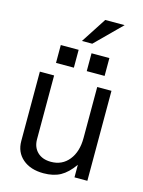

<svg xmlns="http://www.w3.org/2000/svg" viewBox="-135 -978 807 1080"><g transform="rotate(15 268.5 -438.5)"><path d="M340 -900H453L304 -752H244ZM477 0H402V-73Q365 -21 325 1Q285 23 227 23Q151 23 105.5 -16Q60 -55 60 -120V-524H143V-153Q143 -106 172 -78Q201 -50 251 -50Q316 -50 355 -98.5Q394 -147 394 -227V-524H477ZM239 -699V-595H135V-699ZM418 -699V-595H314V-699Z"/></g></svg>

Font: ColatingCofangSans
Style: Regular
Weight: 400
Foundry: GNU
Version: Version 412.227;June 27, 2022;FontCreator 11.0.0.2412 32-bit